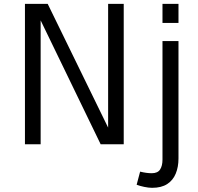

<svg xmlns="http://www.w3.org/2000/svg" viewBox="-20 -726 996 966"><path d="M602.5 0H486.5L184.5 -623.5V0H105.5V-706.5H220L524 -84V-706.5H602.5ZM878 -610.5H797.5V-706.5H878ZM745.5 219Q727.5 219 705.2 214.2Q683 209.5 667.5 203.5L685 137.5Q717 145.5 743.5 145.5Q773.5 145.5 785.5 126.8Q797.5 108 797.5 77.5V-519.5H878V71.5Q878 114 864.2 147.5Q850.5 181 821.2 200Q792 219 745.5 219Z"/></svg>

Font: Acari Sans
Style: Regular
Weight: 400
Designer: Alfredo Marco Pradil and Stefan Peev (font) & Cristiano Sobral (main changes)
Foundry: Alfredo Marco Pradil and Stefan Peev (font) & Cristiano Sobral (main changes)
Version: Version 1.063; ttfautohint (v1.8.3)